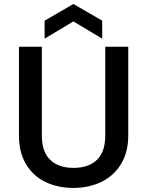

<svg xmlns="http://www.w3.org/2000/svg" viewBox="-20 -927 730 954"><path d="M74.2 -253.9V-694.8H188V-252Q188 -172.9 229.5 -132.8Q271 -92.8 345.2 -92.8Q420.4 -92.8 461.7 -132.8Q502.9 -172.9 502.9 -252V-694.8H617.2V-253.9Q617.2 -168.9 580.1 -109.9Q543 -50.8 481 -22Q418.9 6.8 344.2 6.8Q269 6.8 207.5 -22Q146 -50.8 110.1 -109.9Q74.2 -168.9 74.2 -253.9ZM201.7 -734.9V-824.2L344.7 -907.2L487.8 -824.2V-734.9L344.7 -820.8Z"/></svg>

Font: Poppins Medium
Style: Regular
Weight: 500
Designer: Ninad Kale (Devanagari), Jonny Pinhorn (Latin)
Foundry: Indian Type Foundry
Version: 4.004